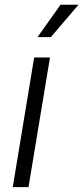

<svg xmlns="http://www.w3.org/2000/svg" viewBox="-20 -773 344 793"><path d="M32.7 0 121.1 -535.6H186.5L97.7 0ZM134.8 -619.6 230 -753.4H304.2L189.9 -619.6Z"/></svg>

Font: Inter 20pt Light
Style: Italic
Weight: 300
Italic angle: -9.3988°
Version: Version 4.001;git-66647c0bb